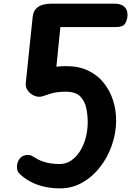

<svg xmlns="http://www.w3.org/2000/svg" viewBox="-20 -1024 720 1054"><path d="M310.5 10Q266 10 227 1.8Q188 -6.5 154.2 -23.2Q120.5 -40 91.5 -66Q79 -77.5 75.5 -89Q72 -100.5 73.5 -115.5Q75 -131 83.8 -146.8Q92.5 -162.5 107.5 -168.5Q138 -180.5 162.5 -164Q188.5 -147 213.2 -138.2Q238 -129.5 261.8 -126.5Q285.5 -123.5 307 -123.5Q341.5 -123.5 369.8 -142.2Q398 -161 418.8 -193.5Q439.5 -226 450.5 -267.2Q461.5 -308.5 461.5 -353Q461.5 -392.5 453.5 -431Q445.5 -469.5 420 -495Q394.5 -520.5 341.5 -520.5Q313.5 -520.5 294 -517.8Q274.5 -515 256.2 -509.5Q238 -504 214 -495.5Q192.5 -489 170.2 -497.8Q148 -506.5 133.5 -525.5Q119 -544.5 121.5 -568.5L159.5 -932.5Q163.5 -968 189.2 -986Q215 -1004 265 -1004H608.5Q642.5 -1004 661.8 -987.8Q681 -971.5 680 -939Q678 -912 666.2 -893.8Q654.5 -875.5 617.5 -875.5H311.5L289.5 -658Q303 -659.5 317 -660.2Q331 -661 344 -661Q412.5 -661 463.8 -636.5Q515 -612 549 -569.8Q583 -527.5 600.2 -474.2Q617.5 -421 617.5 -363.5Q617.5 -293.5 594.2 -227Q571 -160.5 529.5 -107Q488 -53.5 432 -21.8Q376 10 310.5 10Z"/></svg>

Font: Edu NSW ACT Hand Pre
Style: Regular
Weight: 400
Designer: Tina and Corey Anderson, Eben Sorkin, Mirko Velimirovic
Foundry: Sorkin Type Co.
Version: Version 2.000